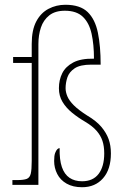

<svg xmlns="http://www.w3.org/2000/svg" viewBox="-20 -775 527 805"><path d="M324 10Q286 10 259.5 -5Q233 -20 220 -45.5Q207 -71 207 -100Q207 -122 211 -133Q215 -144 220 -149Q225 -154 230 -154Q229 -105 239.5 -74.5Q250 -44 271.5 -29.5Q293 -15 324 -15Q370 -15 393.5 -46Q417 -77 417 -132Q417 -162 409.5 -184.5Q402 -207 385 -226.5Q368 -246 338 -264Q307 -282 282 -302.5Q257 -323 242 -348Q227 -373 227 -405Q227 -440 241 -468Q255 -496 287 -513Q319 -530 374 -529Q374 -588 364 -633.5Q354 -679 327.5 -704.5Q301 -730 252 -730Q211 -730 186.5 -710.5Q162 -691 151.5 -659.5Q141 -628 141 -590V0H32V-20H52Q79 -20 92 -25Q105 -30 109 -47Q113 -64 113 -100V-511H35V-536H113V-591Q113 -649 132 -685Q151 -721 183.5 -738Q216 -755 254 -755Q316 -755 347.5 -724.5Q379 -694 390.5 -637.5Q402 -581 402 -504H363Q316 -504 293 -488.5Q270 -473 262.5 -450.5Q255 -428 255 -405Q255 -389 262.5 -371Q270 -353 289.5 -333.5Q309 -314 345 -291Q384 -268 405 -243Q426 -218 435.5 -191.5Q445 -165 445 -132Q445 -65 412 -27.5Q379 10 324 10Z"/></svg>

Font: Noto Serif Khmer Condensed Thin
Style: Regular
Weight: 250
Width: 3
Designer: Danh Hong and the Monotype Design Team
Foundry: Monotype Imaging Inc.
Version: Version 2.004